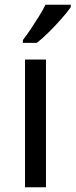

<svg xmlns="http://www.w3.org/2000/svg" viewBox="-20 -786 317 806"><path d="M173 0H85V-536H173ZM277 -756Q265 -738 240 -709.5Q215 -681 186.5 -652.5Q158 -624 134 -606H76V-618Q91 -637 108.5 -663Q126 -689 143 -716.5Q160 -744 171 -766H277Z"/></svg>

Font: Noto Sans SignWriting
Style: Regular
Weight: 400
Designer: Monotype Design Team
Foundry: Monotype Imaging Inc.
Version: Version 2.004; ttfautohint (v1.8.4.7-5d5b)